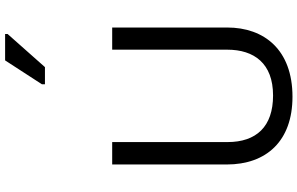

<svg xmlns="http://www.w3.org/2000/svg" viewBox="-232 -952 1194 771"><g transform="rotate(-90 365.5 -567.0)"><path d="M412 -984H481L614 -1134V-1144H508L412 -996ZM640 -252V-714H551V-252C551 -144 496 -68 367 -68C242 -68 180 -135 180 -251V-714H90V-254C90 -95 184 10 362 10C551 10 640 -104 640 -252Z"/></g></svg>

Font: Noto Sans Tifinagh Agraw Imazighen
Style: Regular
Weight: 400
Designer: JamraPatel
Foundry: JamraPatel LLC
Version: Version 2.006